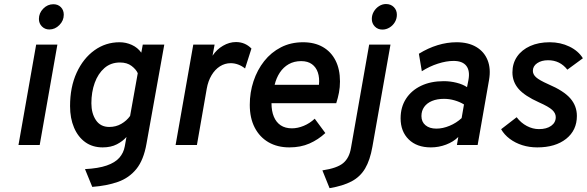

<svg xmlns="http://www.w3.org/2000/svg" viewBox="-20 -738 2986 977"><path d="M74 0 164 -511H272L182 0ZM231 -588Q208.5 -588 193.2 -603.5Q178 -619 178 -641.5Q178 -671.5 200 -694Q222 -716.5 251.5 -716.5Q275 -716.5 289.8 -701.5Q304.5 -686.5 304.5 -663Q304.5 -633 282.2 -610.5Q260 -588 231 -588Z M449.5 213 412.5 122.5Q480.5 119 523 104.2Q565.5 89.5 587.2 64.8Q609 40 615 6.5L623.5 -41Q605 -19.5 574.8 -3.8Q544.5 12 502.5 12Q451 12 414 -14.5Q377 -41 356.8 -88.5Q336.5 -136 336.5 -198Q336.5 -295 370 -368Q403.5 -441 460.5 -482Q517.5 -523 588.5 -523Q621 -523 650.8 -509.5Q680.5 -496 699 -470L706.5 -511H816L725.5 -7Q711 76 674 121.8Q637 167.5 580.2 187.5Q523.5 207.5 449.5 213ZM536 -92Q570 -92 597.2 -107.8Q624.5 -123.5 642 -148L681 -365.5Q672.5 -385 649.5 -402.5Q626.5 -420 590.5 -420Q544 -420 511.5 -391.8Q479 -363.5 462 -316.5Q445 -269.5 445 -212.5Q445 -161 468.2 -126.5Q491.5 -92 536 -92Z M873.5 0 963.5 -511H1072L1061.5 -454.5Q1082.5 -486.5 1114.8 -505.2Q1147 -524 1181 -524Q1227 -524 1259.5 -491L1227 -389.5Q1211 -402.5 1192.2 -409.5Q1173.5 -416.5 1154 -416.5Q1124.5 -416.5 1099.2 -400.5Q1074 -384.5 1056.5 -355.2Q1039 -326 1032 -286.5L982 0Z M1452.5 12Q1391.5 12 1346.2 -14.2Q1301 -40.5 1276 -89Q1251 -137.5 1251 -204.5Q1251 -267.5 1270 -324.8Q1289 -382 1324.2 -426.8Q1359.5 -471.5 1409.5 -497.2Q1459.5 -523 1522 -523Q1580.5 -523 1622.5 -499Q1664.5 -475 1687.2 -430.5Q1710 -386 1710 -323.5Q1710 -294 1704.8 -266.5Q1699.5 -239 1691 -213H1361.5Q1361.5 -173 1373.5 -144.2Q1385.5 -115.5 1408.5 -100.2Q1431.5 -85 1465.5 -85Q1495 -85 1525.8 -97.8Q1556.5 -110.5 1581.5 -134L1635.5 -61Q1599.5 -27.5 1554.8 -7.8Q1510 12 1452.5 12ZM1377.5 -306.5H1603Q1606.5 -342 1597.5 -369Q1588.5 -396 1567.2 -411.5Q1546 -427 1512.5 -427Q1476.5 -427 1449.2 -411.5Q1422 -396 1404 -368.8Q1386 -341.5 1377.5 -306.5Z M1657 219.5 1620.5 129Q1695 118 1726.2 92Q1757.5 66 1766 14.5L1858.5 -511H1967L1875 8.5Q1863 77 1838 119.2Q1813 161.5 1769.2 184.8Q1725.5 208 1657 219.5ZM1926 -587.5Q1902.5 -587.5 1887.2 -603.2Q1872 -619 1872 -641.5Q1872 -662 1882.2 -679.2Q1892.5 -696.5 1909 -707Q1925.5 -717.5 1944 -717.5Q1968.5 -717.5 1984 -702Q1999.5 -686.5 1999.5 -663Q1999.5 -642.5 1989.2 -625.2Q1979 -608 1962 -597.8Q1945 -587.5 1926 -587.5Z M2172.5 12Q2101 12 2059.8 -28.5Q2018.5 -69 2018.5 -136Q2018.5 -193 2046 -235.5Q2073.5 -278 2122.8 -301.5Q2172 -325 2238 -325Q2271 -325 2303 -317Q2335 -309 2356.5 -294.5L2363.5 -330Q2372.5 -377.5 2353 -402.8Q2333.5 -428 2288 -428Q2251.5 -428 2208.5 -414.2Q2165.5 -400.5 2126.5 -375.5L2111.5 -464.5Q2158.5 -493.5 2206.8 -508.2Q2255 -523 2303.5 -523Q2363 -523 2403.5 -499Q2444 -475 2461.2 -431.8Q2478.5 -388.5 2468.5 -331L2410.5 0H2305L2312 -41Q2287.5 -16.5 2250 -2.2Q2212.5 12 2172.5 12ZM2200.5 -83.5Q2233 -83.5 2267.5 -97.8Q2302 -112 2329 -137L2341 -206.5Q2320 -219.5 2293.5 -227.2Q2267 -235 2239.5 -235Q2204 -235 2178.2 -224.2Q2152.5 -213.5 2138.5 -193.8Q2124.5 -174 2124.5 -147.5Q2124.5 -118 2145 -100.8Q2165.5 -83.5 2200.5 -83.5Z M2714 12Q2673.5 12 2637.8 0.8Q2602 -10.5 2574 -31.5Q2546 -52.5 2530 -80.5L2609 -141.5Q2631 -112.5 2661 -96.8Q2691 -81 2722.5 -81Q2761.5 -81 2784.8 -97.8Q2808 -114.5 2808 -142Q2808 -162 2789.8 -178.8Q2771.5 -195.5 2723 -217Q2649.5 -250 2618.5 -286Q2587.5 -322 2587.5 -369.5Q2587.5 -415.5 2611.2 -450Q2635 -484.5 2677.8 -503.8Q2720.5 -523 2777.5 -523Q2832 -523 2877.5 -501Q2923 -479 2946 -441.5L2867 -383.5Q2829.5 -431.5 2769 -431.5Q2735.5 -431.5 2713.5 -416.5Q2691.5 -401.5 2691.5 -377.5Q2691.5 -359.5 2707.8 -344.8Q2724 -330 2770 -309.5Q2848.5 -276 2882 -237.5Q2915.5 -199 2915.5 -148Q2915.5 -75 2860.8 -31.5Q2806 12 2714 12Z"/></svg>

Font: Overpass SemiBold
Style: Italic
Weight: 600
Italic angle: -10°
Designer: Delve Withrington, Dave Bailey, Thomas Jockin
Foundry: Delve Fonts LLC
Version: Version 4.000